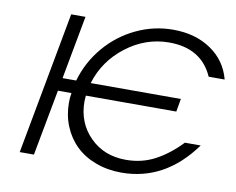

<svg xmlns="http://www.w3.org/2000/svg" viewBox="-82 -860 1206 981"><g transform="rotate(10 521.5 -369.5)"><path d="M76.2 0 212.9 -738.8H287.1L226.1 -410.2H296.9Q325.2 -508.8 391.1 -586.7Q457 -664.6 548.6 -708.3Q640.1 -752 741.2 -752Q856 -752 937 -697Q1018.1 -642.1 1043 -546.9H960Q899.4 -684.1 731.9 -684.1Q610.4 -684.1 509.3 -606.7Q408.2 -529.3 372.1 -410.2H839.8L828.1 -342.8H358.9Q356.9 -323.2 356.9 -313Q356.9 -202.1 429.9 -128.7Q502.9 -55.2 616.2 -55.2Q699.7 -55.2 768.1 -91.8Q836.4 -128.4 898.9 -193.8H981Q831.5 13.2 605 13.2Q532.7 13.2 471.7 -9.8Q410.6 -32.7 368.7 -73.2Q326.7 -113.8 303.2 -170.7Q279.8 -227.5 279.8 -293.9Q279.8 -317.4 284.2 -342.8H213.9L149.9 0Z"/></g></svg>

Font: Involve
Style: Italic
Weight: 400
Italic angle: -10.5°
Designer: Stefan Peev
Foundry: Context Ltd.
Version: Version 1.001